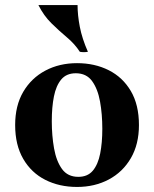

<svg xmlns="http://www.w3.org/2000/svg" viewBox="-20 -725 610 760"><path d="M280 -435Q243 -435 222.5 -410.5Q202 -386 193.5 -343.5Q185 -301 185 -245Q185 -188 194 -137.5Q203 -87 225.5 -56Q248 -25 290 -25L285 15Q215 15 159.5 -13Q104 -41 72 -96Q40 -151 40 -230Q40 -307 72 -361.5Q104 -416 159.5 -445.5Q215 -475 285 -475ZM290 -25Q327 -25 347.5 -49.5Q368 -74 376.5 -117Q385 -160 385 -215Q385 -273 376 -323Q367 -373 344.5 -404Q322 -435 280 -435L285 -475Q355 -475 410.5 -447Q466 -419 498 -364.5Q530 -310 530 -230Q530 -154 498 -99Q466 -44 410.5 -14.5Q355 15 285 15ZM132 -705H287Q287 -665 296 -618.5Q305 -572 328 -520Q312 -517 296 -520Q276 -551 245 -577Q214 -603 183.5 -633Q153 -663 132 -705Z"/></svg>

Font: Poltawski Nowy
Style: Bold
Weight: 700
Designer: Adam Pótawski, Mateusz Machalski, Borys Kosmynka, Ania Wieluska
Foundry: Capitalics.wtf
Version: Version 1.001;gftools[0.9.25]